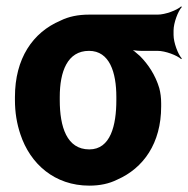

<svg xmlns="http://www.w3.org/2000/svg" viewBox="-20 -574 592 604"><path d="M526 -464V-478C526 -502 540 -539 552 -552L550 -554C537 -542 500 -528 476 -528H260C226 -528 196 -522 170 -509C83 -472 27 -390 27 -269V-259C27 -220 33 -185 44 -152C75 -58 152 10 261 10C294 10 323 4 349 -9C431 -45 487 -123 487 -239V-249C487 -266 485 -282 481 -297C469 -337 447 -371 420 -398C410 -407 395 -420 386 -424L384 -420C393 -416 411 -414 425 -414H476C500 -414 537 -400 550 -388L552 -390C540 -403 526 -440 526 -464ZM260 -414C325 -414 346 -346 346 -269V-259C346 -180 328 -104 261 -104C190 -104 168 -175 168 -259V-269C168 -349 192 -414 260 -414Z"/></svg>

Font: Asimov
Style: EdgeNar
Weight: 500
Designer: Google
Version: Version 2.000980: 2014